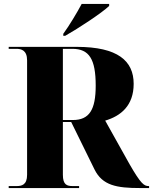

<svg xmlns="http://www.w3.org/2000/svg" viewBox="-20 -951 774 971"><path d="M300 -780V-770H310C377 -808 496 -886 532 -921V-931H393C369 -886 330 -821 300 -780ZM24 0H380V-10H348C319 -10 298 -16 298 -67V-334H340L458 -94C498 -13 570 0 688 0H734V-10H732C709 -10 693 -20 635 -121L512 -341C590 -364 656 -416 656 -527C656 -643 576 -714 368 -714H24V-704H64C87 -704 117 -697 117 -646V-67C117 -16 90 -10 64 -10H24ZM348 -344H298V-704H346C431 -704 464 -652 464 -518C464 -396 432 -344 348 -344Z"/></svg>

Font: Noto Serif Display ExtraBold
Style: Regular
Weight: 800
Designer: Monotype Design Team
Foundry: Monotype Imaging Inc.
Version: Version 2.009